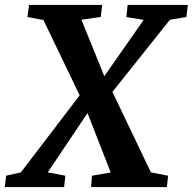

<svg xmlns="http://www.w3.org/2000/svg" viewBox="-52 -763 786 783"><path d="M-32.5 0 -27 -46.5 33 -60 272 -373 372.5 -451 534 -682 463.5 -693.5 468.5 -743H714L708 -693.5L641 -682.5L405.5 -387L304 -300.5L142.5 -60L214.5 -46.5L209.5 0ZM319.5 0 323 -46.5 399.5 -59.5 305.5 -300.5 273.5 -373 125 -681.5 60 -693.5 66.5 -743H364.5L359 -694L280 -682.5L374 -451L407 -387L563.5 -60L633.5 -46.5L628.5 0Z"/></svg>

Font: Merriweather
Style: Bold Italic
Weight: 700
Italic angle: -7.8°
Version: Version 2.101